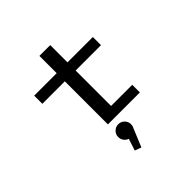

<svg xmlns="http://www.w3.org/2000/svg" viewBox="-238 -859 1325 1325"><g transform="rotate(-45 425.0 -196.0)"><path d="M125 -420.5V-500H344.5V-668.5H450V-500H697.5V-420.5H450V-74.5H656.5V0H344.5V-420.5ZM458.5 111.5Q458.5 128.5 450.5 143L395.5 276L348 258.5L376 172.5Q357 166 345 149.5Q333 133 333 111.5Q333 86 351.5 67.8Q370 49.5 396 49.5Q422 49.5 440.2 67.8Q458.5 86 458.5 111.5Z"/></g></svg>

Font: League Mono Wide
Style: Regular
Weight: 400
Width: 8
Designer: Tyler Finck
Foundry: The League of Moveable Type / Tyler Finck
Version: Version 2.210